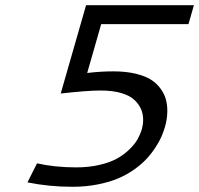

<svg xmlns="http://www.w3.org/2000/svg" viewBox="-20 -714 771 744"><path d="M313.5 -693.8H731.4L710.4 -620.6H372.1L317.9 -431.2Q370.1 -437.5 418.9 -437.5Q467.8 -437.5 505.4 -428.5Q543 -419.4 565.7 -404.8Q588.4 -390.1 603 -369.4Q617.7 -348.6 623 -328.1Q628.4 -307.6 628.4 -284.2Q628.4 -253.9 619.1 -221.7Q613.8 -203.6 605.7 -184.8Q597.7 -166 582.5 -142.8Q567.4 -119.6 548.3 -98.9Q529.3 -78.1 500.5 -57.6Q471.7 -37.1 438 -22.7Q404.3 -8.3 358.4 0.7Q312.5 9.8 260.3 9.8Q170.4 9.8 86.4 -7.3L123.5 -81.1Q192.4 -65.4 275.4 -65.4Q324.7 -65.4 366.2 -75.2Q407.7 -85 434.8 -100.3Q461.9 -115.7 482.4 -136Q502.9 -156.2 513.4 -175Q523.9 -193.8 529.8 -213.4Q534.7 -231.9 534.7 -249.5Q534.7 -271.5 526.9 -290.3Q519 -309.1 501.5 -326.2Q483.9 -343.3 450.2 -353.3Q416.5 -363.3 370.1 -363.3Q318.8 -363.3 215.3 -351.6Z"/></svg>

Font: Cantarell
Style: Italic
Weight: 400
Italic angle: -16°
Designer: Dave Crossland
Version: Version 1.004